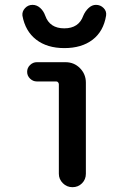

<svg xmlns="http://www.w3.org/2000/svg" viewBox="-20 -778 540 798"><path d="M73.2 -712.9Q71.3 -730.5 84 -744.1Q96.7 -757.8 115.2 -757.8Q132.8 -757.8 147 -745.1Q161.1 -732.4 168 -712.9Q186.5 -660.2 247.1 -660.2Q307.6 -660.2 326.2 -712.9Q334 -731.4 348.1 -744.6Q362.3 -757.8 378.9 -757.8Q397.5 -757.8 410.6 -744.6Q423.8 -731.4 420.9 -712.9Q410.2 -647.5 364.7 -612.8Q319.3 -578.1 247.6 -578.1Q175.8 -578.1 130.4 -613.3Q85 -648.4 73.2 -712.9ZM224.6 -55.7V-427.7Q224.6 -431.6 221.7 -435.5Q218.8 -439.5 213.9 -439.5H132.8Q117.2 -439.5 105 -451.2Q92.8 -462.9 92.8 -479.5Q92.8 -496.1 105 -507.8Q117.2 -519.5 132.8 -519.5H252Q288.1 -519.5 312.5 -494.6Q336.9 -469.7 336.9 -434.6V-55.7Q336.9 -32.2 320.8 -16.1Q304.7 0 281.2 0Q257.8 0 241.2 -16.6Q224.6 -33.2 224.6 -55.7Z"/></svg>

Font: Rounded-X Mgen+ 1mn medium
Style: Regular
Weight: 500
Designer: [Source Han Sans]
Ryoko NISHIZUKA  (kana & ideographs); Paul D. Hunt (Latin, Greek & Cyrillic); Wenlong ZHANG  (bopomofo
Version: Version 1.059.20150602